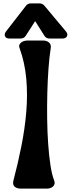

<svg xmlns="http://www.w3.org/2000/svg" viewBox="-20 -1116 419 1136"><path d="M188 -991 132 -904Q122 -888 101 -888H36Q16 -888 10 -901Q4 -914 15 -929L133 -1081Q143 -1096 163 -1096H213Q231 -1096 243 -1082L371 -929Q383 -914 376 -901Q369 -888 350 -888H274Q253 -888 243 -904ZM102 0Q93 0 84 -2.5Q75 -5 68 -10.5Q61 -16 58.5 -25Q56 -34 59 -46Q86 -148 106.5 -251Q127 -354 135.5 -454.5Q144 -555 135.5 -650Q127 -745 96 -831Q91 -843 95 -851.5Q99 -860 106.5 -865.5Q114 -871 123.5 -873.5Q133 -876 140 -876H237Q257 -876 270.5 -864Q284 -852 280 -830Q272 -780 267 -712Q262 -644 260 -568Q258 -492 259 -413.5Q260 -335 265 -265Q270 -195 278.5 -138.5Q287 -82 300 -50Q305 -37 302.5 -27.5Q300 -18 293 -12Q286 -6 276.5 -3Q267 0 259 0Z"/></svg>

Font: OpenDyslexic3
Style: Bold
Weight: 700
Designer: Abelardo Gonzalez
Version: Version 1.000;PS 001.001;hotconv 1.0.56